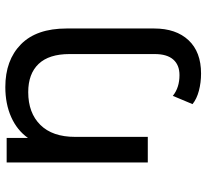

<svg xmlns="http://www.w3.org/2000/svg" viewBox="-47 -528 775 721"><g transform="rotate(-90 340.5 -167.5)"><path d="M534.5 -476.5C494.8 -515.5 441.3 -535 374 -535C332 -535 294.5 -527.7 261.5 -513C228.5 -498.3 202.3 -477.3 183 -450V-530H91V0H187V-273C187 -329.7 202 -373.2 232 -403.5C262 -433.8 303 -449 355 -449C401 -449 436.3 -436 461 -410C485.7 -384 498 -345.3 498 -294V26C498 56.7 491.2 79.8 477.5 95.5C463.8 111.2 444.3 119 419 119C387.7 119 361.7 110.7 341 94L310 168C323.3 178.7 340.2 186.7 360.5 192C380.8 197.3 402.3 200 425 200C479 200 520.7 184.3 550 153C579.3 121.7 594 78.7 594 24V-305C594 -380.3 574.2 -437.5 534.5 -476.5Z"/></g></svg>

Font: ICO Headline
Style: Regular
Weight: 500
Designer: Julieta Ulanovsky
Foundry: Julieta Ulanovsky
Version: Version 7.200